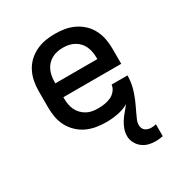

<svg xmlns="http://www.w3.org/2000/svg" viewBox="-175 -655 950 1006"><g transform="rotate(-30 300.0 -152.0)"><path d="M478 224Q456 224 435 218.5Q414 213 397 199.5Q380 186 370 166.5Q360 147 360 125Q360 104 367.5 83.5Q375 63 386.5 45Q398 27 412 11Q426 -5 439 -22Q408 -5 373 1.5Q338 8 303 8Q273 8 243.5 3Q214 -2 187 -14.5Q160 -27 138 -48Q116 -69 102 -95Q88 -121 82.5 -150.5Q77 -180 77 -210V-310Q77 -340 82.5 -369Q88 -398 101.5 -424.5Q115 -451 136.5 -471.5Q158 -492 185 -505Q212 -518 241 -523Q270 -528 300 -528Q330 -528 359 -523Q388 -518 415 -505Q442 -492 463.5 -471.5Q485 -451 498.5 -424.5Q512 -398 517.5 -369Q523 -340 523 -310V-218H173V-210Q173 -192 176 -174.5Q179 -157 186.5 -141Q194 -125 206.5 -112Q219 -99 234.5 -90.5Q250 -82 267.5 -79Q285 -76 303 -76Q322 -76 341.5 -79Q361 -82 379 -90Q397 -98 410 -114Q423 -130 425 -149H521Q521 -132 519 -115.5Q517 -99 513 -82.5Q509 -66 503.5 -50Q498 -34 491.5 -18Q485 -2 477.5 13Q470 28 463 43.5Q456 59 449 74.5Q442 90 442 107Q442 117 446 126Q450 135 457.5 140.5Q465 146 474.5 148.5Q484 151 494 151Q501 151 508 150Q515 149 522 147V219Q511 221 500 222.5Q489 224 478 224ZM173 -302H427V-310Q427 -328 424 -345Q421 -362 414 -378Q407 -394 395 -407Q383 -420 367.5 -428.5Q352 -437 335 -440.5Q318 -444 300 -444Q282 -444 265 -440.5Q248 -437 232.5 -428.5Q217 -420 205 -407Q193 -394 186 -378Q179 -362 176 -345Q173 -328 173 -310Z"/></g></svg>

Font: Iosevka Fixed Medium Extended
Style: Regular
Weight: 500
Width: 7
Monospace: yes
Designer: Belleve Invis
Foundry: Belleve Invis
Version: Version 24.1.1; ttfautohint (v1.8.4)